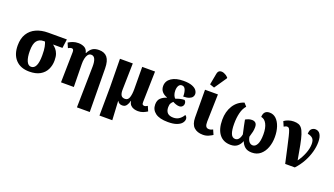

<svg xmlns="http://www.w3.org/2000/svg" viewBox="-83 -1514 4238 2433"><g transform="rotate(20 2036.0 -297.5)"><path d="M286 10Q168 10 102 -60Q36 -130 36 -253Q36 -347 75 -410Q114 -473 183.5 -504.5Q253 -536 345 -536H596L580 -416H453Q476 -399 496 -376Q516 -353 528.5 -318.5Q541 -284 541 -231Q541 -165 514 -110Q487 -55 430.5 -22.5Q374 10 286 10ZM287 -55Q372 -55 372 -239Q372 -314 363.5 -353Q355 -392 345 -416H325Q269 -416 236.5 -376.5Q204 -337 204 -240Q204 -154 225.5 -104.5Q247 -55 287 -55Z M1010 229 1020 -325Q1021 -389 1005 -424.5Q989 -460 954 -460Q927 -460 910.5 -438.5Q894 -417 886.5 -381.5Q879 -346 880 -306L885 0H712L720 -410Q721 -453 692 -453Q673 -453 646 -437L618 -502Q646 -520 679 -531.5Q712 -543 751 -543Q795 -543 831 -525Q867 -507 879 -457H883Q908 -508 941 -529Q974 -550 1027 -550Q1101 -550 1138.5 -504Q1176 -458 1177 -357L1183 229Z M1314 229 1317 -157 1312 -536H1485L1477 -180Q1476 -131 1491 -105.5Q1506 -80 1544 -80Q1585 -80 1599.5 -123.5Q1614 -167 1614 -235L1612 -536H1785L1775 -122Q1774 -96 1783 -88Q1792 -80 1805 -80Q1815 -80 1826 -84.5Q1837 -89 1848 -96L1876 -31Q1849 -14 1819.5 -2Q1790 10 1751 10Q1725 10 1698.5 2.5Q1672 -5 1652 -25Q1632 -45 1627 -82H1624Q1616 -45 1596.5 -17.5Q1577 10 1540 10Q1495 10 1475 -27H1473L1487 229Z M2155 10Q2042 10 1985.5 -32Q1929 -74 1929 -145Q1929 -202 1961 -232Q1993 -262 2038 -275V-280Q1996 -294 1970 -324Q1944 -354 1944 -399Q1944 -468 2004 -508.5Q2064 -549 2167 -549Q2239 -549 2282 -532.5Q2325 -516 2343 -491Q2361 -466 2361 -440Q2361 -420 2349.5 -402.5Q2338 -385 2309 -373Q2280 -361 2229 -360Q2229 -416 2214.5 -452Q2200 -488 2166 -488Q2137 -488 2122.5 -462.5Q2108 -437 2108 -398Q2108 -364 2118.5 -337.5Q2129 -311 2144 -300Q2170 -311 2201.5 -318.5Q2233 -326 2259 -326Q2268 -320 2273.5 -309Q2279 -298 2279 -282Q2279 -260 2263.5 -243.5Q2248 -227 2222 -227Q2201 -227 2177.5 -235Q2154 -243 2135 -254Q2120 -243 2108 -223.5Q2096 -204 2096 -169Q2096 -66 2201 -66Q2251 -66 2285 -93Q2319 -120 2333 -150Q2344 -144 2352 -132Q2360 -120 2360 -103Q2360 -76 2339.5 -50Q2319 -24 2274 -7Q2229 10 2155 10Z M2627 10Q2550 10 2506 -31Q2462 -72 2461 -161L2459 -536H2633L2623 -165Q2622 -124 2634 -103.5Q2646 -83 2675 -83Q2691 -83 2703 -87Q2715 -91 2728 -98L2756 -34Q2736 -21 2702.5 -5.5Q2669 10 2627 10ZM2557 -601 2496 -622 2524 -773Q2531 -811 2556 -820Q2581 -829 2613 -816.5Q2645 -804 2670 -778V-766Z M3000 10Q2901 10 2847.5 -59Q2794 -128 2794 -255Q2794 -364 2844 -444.5Q2894 -525 2985 -554L3023 -512Q2986 -471 2969.5 -404.5Q2953 -338 2953 -258Q2953 -173 2971 -126.5Q2989 -80 3031 -80Q3059 -80 3077.5 -104Q3096 -128 3103 -168Q3090 -222 3080 -272.5Q3070 -323 3064 -354Q3081 -364 3103 -372Q3125 -380 3150 -380Q3182 -380 3200 -362.5Q3218 -345 3218 -306Q3218 -273 3211.5 -244.5Q3205 -216 3191 -169Q3199 -124 3219 -102Q3239 -80 3267 -80Q3302 -80 3325 -123Q3348 -166 3348 -257Q3348 -344 3320.5 -396.5Q3293 -449 3246 -456Q3249 -544 3329 -544Q3381 -544 3418 -508.5Q3455 -473 3475.5 -412Q3496 -351 3496 -274Q3496 -197 3472 -132.5Q3448 -68 3401.5 -29Q3355 10 3287 10Q3227 10 3193 -18.5Q3159 -47 3143 -92Q3125 -45 3090.5 -17.5Q3056 10 3000 10Z M3735 0Q3706 -130 3687.5 -214Q3669 -298 3657 -346.5Q3645 -395 3636 -418Q3627 -441 3618 -447Q3609 -453 3597 -453Q3588 -453 3577 -448.5Q3566 -444 3555 -437L3527 -502Q3549 -519 3583.5 -531Q3618 -543 3655 -543Q3693 -543 3719.5 -533.5Q3746 -524 3765.5 -498Q3785 -472 3801 -422Q3817 -372 3832.5 -292.5Q3848 -213 3868 -96Q3910 -152 3937.5 -221.5Q3965 -291 3965 -351Q3965 -407 3939 -429Q3913 -451 3873 -457Q3874 -506 3896 -525Q3918 -544 3945 -544Q3989 -544 4012 -507Q4035 -470 4035 -403Q4035 -339 4015.5 -268Q3996 -197 3958 -128Q3920 -59 3865 0Z"/></g></svg>

Font: Noto Serif SemiCondensed ExtraBold
Style: Regular
Weight: 800
Width: 4
Designer: Monotype Design Team
Foundry: Monotype Imaging Inc.
Version: Version 2.015